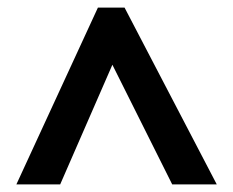

<svg xmlns="http://www.w3.org/2000/svg" viewBox="-20 -738 612 504"><path d="M23 -254 237 -718H307L549 -254H432L275 -568L138 -254Z"/></svg>

Font: Noto Sans Ol Chiki
Style: Regular
Weight: 400
Designer: Monotype Design Team, Lewis McGuffie
Foundry: Monotype Imaging Inc.
Version: Version 2.003